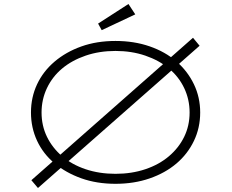

<svg xmlns="http://www.w3.org/2000/svg" viewBox="-20 -910 1161 961"><path d="M170 31 137 -8 946 -721 979 -681ZM558 10Q464 10 387 -17.5Q310 -45 253 -92.5Q196 -140 165.5 -205.5Q135 -271 135 -347Q135 -423 165.5 -488Q196 -553 253 -601.5Q310 -650 387 -677.5Q464 -705 558 -705Q651 -705 729 -678Q807 -651 863 -602.5Q919 -554 950.5 -488.5Q982 -423 982 -347Q982 -270 950.5 -204.5Q919 -139 863 -91.5Q807 -44 729 -17Q651 10 558 10ZM558 -40Q639 -40 707.5 -63Q776 -86 825.5 -128Q875 -170 902 -225.5Q929 -281 929 -347Q929 -412 902 -469Q875 -526 825.5 -567Q776 -608 707.5 -631.5Q639 -655 558 -655Q477 -655 408.5 -631.5Q340 -608 291 -567Q242 -526 215 -469Q188 -412 188 -347Q188 -281 215 -225.5Q242 -170 291 -128Q340 -86 408.5 -63Q477 -40 558 -40ZM489 -759 471 -792 623 -890 657 -838Z"/></svg>

Font: Lexend Zetta ExtraLight
Style: Regular
Weight: 250
Version: Version 1.007